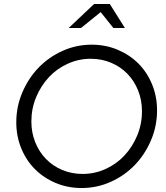

<svg xmlns="http://www.w3.org/2000/svg" viewBox="-20 -936 834 967"><path d="M771 -380Q771 -301 740.5 -229.5Q710 -158 659 -105Q608 -52 538.5 -20.5Q469 11 391 11Q321 11 260.5 -14.5Q200 -40 156 -84Q112 -128 87 -189Q62 -250 62 -320Q62 -399 92.5 -470.5Q123 -542 174 -595Q225 -648 294.5 -679.5Q364 -711 442 -711Q512 -711 572.5 -685.5Q633 -660 677 -616Q721 -572 746 -511Q771 -450 771 -380ZM695 -376Q695 -432 675.5 -480.5Q656 -529 621.5 -564.5Q587 -600 539.5 -620Q492 -640 437 -640Q376 -640 321 -615Q266 -590 226 -547Q186 -504 162 -446.5Q138 -389 138 -324Q138 -268 157.5 -219.5Q177 -171 211.5 -135.5Q246 -100 293.5 -80Q341 -60 396 -60Q457 -60 512 -85Q567 -110 607 -153Q647 -196 671 -253.5Q695 -311 695 -376ZM551 -795 487 -875 388 -795H326L454 -916H533L609 -795Z"/></svg>

Font: Red Hat Display
Style: Italic
Weight: 400
Italic angle: -12°
Designer: Pentagram / MCKL
Foundry: Pentagram / MCKL
Version: Version 1.003; Red Hat Display Italic